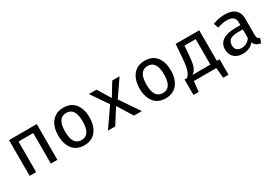

<svg xmlns="http://www.w3.org/2000/svg" viewBox="43 -1456 3607 2515"><g transform="rotate(-30 1846.0 -198.5)"><path d="M419 0V-462.1H196.4V0H97.9V-540.5H517.4V0Z M924.1 -553.3Q1040 -553.3 1100.3 -476.4Q1160.5 -399.5 1160.5 -270.8Q1160.5 -187.2 1133.1 -123.1Q1105.6 -59 1052.8 -23.1Q1000 12.8 923.1 12.8Q807.2 12.8 746.4 -64.1Q685.6 -141 685.6 -269.7Q685.6 -353.8 713.1 -417.7Q740.5 -481.5 793.6 -517.4Q846.7 -553.3 924.1 -553.3ZM924.1 -474.9Q857.4 -474.9 823.6 -424.9Q789.7 -374.9 789.7 -269.7Q789.7 -165.6 823.1 -115.6Q856.4 -65.6 923.1 -65.6Q989.7 -65.6 1023.1 -115.6Q1056.4 -165.6 1056.4 -270.8Q1056.4 -375.4 1023.1 -425.1Q989.7 -474.9 924.1 -474.9Z M1392.8 0H1282.1L1479.5 -285.1L1305.6 -540.5H1420.5L1539.5 -344.1L1659.5 -540.5H1769.7L1597.4 -289.2L1794.9 0H1676.4L1535.4 -227.2Z M2154.9 -553.3Q2270.8 -553.3 2331 -476.4Q2391.3 -399.5 2391.3 -270.8Q2391.3 -187.2 2363.8 -123.1Q2336.4 -59 2283.6 -23.1Q2230.8 12.8 2153.8 12.8Q2037.9 12.8 1977.2 -64.1Q1916.4 -141 1916.4 -269.7Q1916.4 -353.8 1943.8 -417.7Q1971.3 -481.5 2024.4 -517.4Q2077.4 -553.3 2154.9 -553.3ZM2154.9 -474.9Q2088.2 -474.9 2054.4 -424.9Q2020.5 -374.9 2020.5 -269.7Q2020.5 -165.6 2053.8 -115.6Q2087.2 -65.6 2153.8 -65.6Q2220.5 -65.6 2253.8 -115.6Q2287.2 -165.6 2287.2 -270.8Q2287.2 -375.4 2253.8 -425.1Q2220.5 -474.9 2154.9 -474.9Z M2486.2 -78.5H2523.6Q2546.7 -99 2562.6 -129.5Q2578.5 -160 2588.7 -215.6Q2599 -271.3 2605.6 -366.2L2618.5 -540.5H2974.9V-78.5H3016.4V155.4H2936.9L2921 0H2581.5L2565.6 155.4H2486.2ZM2876.9 -463.6H2706.7L2701 -372.3Q2695.9 -299.5 2689.2 -250.3Q2682.6 -201 2672.1 -169Q2661.5 -136.9 2645.6 -115.9Q2629.7 -94.9 2607.2 -78.5H2876.9Z M3573.3 -124.1Q3573.3 -91.8 3583.6 -77.2Q3593.8 -62.6 3615.9 -55.4L3592.8 12.3Q3555.9 7.7 3528.5 -9.7Q3501 -27.2 3488.2 -63.1Q3459 -25.1 3414.4 -6.2Q3369.7 12.8 3317.4 12.8Q3235.9 12.8 3188.7 -33.3Q3141.5 -79.5 3141.5 -154.9Q3141.5 -239 3207.4 -284.4Q3273.3 -329.7 3396.9 -329.7H3475.4V-370.8Q3475.4 -426.7 3442.3 -450.3Q3409.2 -473.8 3350.3 -473.8Q3323.1 -473.8 3286.4 -467.2Q3249.7 -460.5 3208.2 -446.2L3183.1 -517.9Q3232.8 -536.9 3279 -545.1Q3325.1 -553.3 3365.1 -553.3Q3469.2 -553.3 3521.3 -505.6Q3573.3 -457.9 3573.3 -375.9ZM3345.1 -61Q3382.6 -61 3417.7 -80.5Q3452.8 -100 3475.4 -134.9V-265.6H3403.6Q3317.9 -265.6 3282.1 -236.7Q3246.2 -207.7 3246.2 -157.4Q3246.2 -61 3345.1 -61Z"/></g></svg>

Font: Fira Code Retina
Style: Regular
Weight: 450
Monospace: yes
Designer: Carrois Corporate, Edenspiekermann AG, Nikita Prokopov
Foundry: Carrois Corporate, Edenspiekermann AG, Nikita Prokopov
Version: Version 6.002